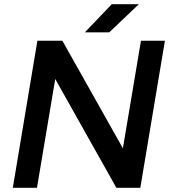

<svg xmlns="http://www.w3.org/2000/svg" viewBox="-20 -894 814 914"><path d="M158 -700H277L565 -188L651 -700H765L648 0H534L243 -518L156 0H41ZM512 -874H641L500 -740H384Z"/></svg>

Font: Oak Sans Semibold
Style: Italic
Weight: 600
Italic angle: -9.49998°
Foundry: Erik Kennedy, Walven
Version: Version 1.000